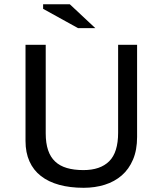

<svg xmlns="http://www.w3.org/2000/svg" viewBox="-20 -872 762 900"><path d="M99.6 0ZM533.7 -662.1H622.6V-230Q622.6 -168.9 603.5 -124Q584.5 -79.1 550.8 -49.8Q517.1 -20.5 471.2 -6.1Q425.3 8.3 372.1 8.3Q308.1 8.3 257.6 -5.6Q207 -19.5 171.9 -46.9Q136.7 -74.2 118.2 -115.5Q99.6 -156.7 99.6 -210.9V-662.1H194.3V-247.1Q194.3 -201.2 205.3 -168.5Q216.3 -135.7 238.3 -115Q260.3 -94.2 293.5 -84.5Q326.7 -74.7 371.1 -74.7Q450.2 -74.7 491.9 -116.2Q533.7 -157.7 533.7 -250ZM426.8 -740.2H345.7L182.1 -830.6V-852.1H307.1Z"/></svg>

Font: PT Astra Sans
Style: Regular
Weight: 400
Designer: A.Korolkova, I. Chaeva
Foundry: ParaType Ltd
Version: Version 1.001; ttfautohint (v1.6)